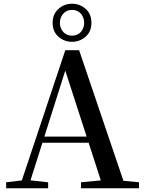

<svg xmlns="http://www.w3.org/2000/svg" viewBox="-20 -1009 775 1029"><path d="M366 -785Q324 -785 293 -812.5Q262 -840 262 -887Q262 -933 293 -961Q324 -989 366 -989Q408 -989 439 -961.5Q470 -934 470 -887Q470 -840 439 -812.5Q408 -785 366 -785ZM366 -818Q396 -818 413.5 -838Q431 -858 431 -887Q431 -915 413.5 -935.5Q396 -956 366 -956Q337 -956 319 -935.5Q301 -915 301 -887Q301 -858 319 -838Q337 -818 366 -818ZM13 0V-32L112 -44H130L238 -32V0ZM83 0 330 -740H404L655 0H534L319 -664H339L336 -650L130 0ZM193 -244 199 -277H510L516 -244ZM414 0V-32L549 -45H590L725 -32V0Z"/></svg>

Font: Noto Serif JP ExtraLight SemiBold
Style: Regular
Weight: 600
Version: Version 2.003-H1;hotconv 1.1.1;makeotfexe 2.6.0